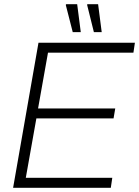

<svg xmlns="http://www.w3.org/2000/svg" viewBox="-20 -888 658 908"><path d="M42 0 162 -686H618L611 -639H207L160 -375H525L517 -328H152L102 -47H511L504 0ZM324 -736 291 -865 293 -868H345L362 -736ZM424 -736 392 -865 393 -868H444L461 -736Z"/></svg>

Font: Archivo SemiCondensed Thin
Style: Italic
Weight: 250
Width: 4
Italic angle: -10°
Designer: Hector Gatti
Foundry: Omnibus-Type
Version: Version 2.001